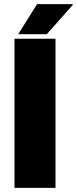

<svg xmlns="http://www.w3.org/2000/svg" viewBox="-20 -907 372 927"><path d="M50 0V-720H248V0ZM68 -742 159 -887H330L332 -884L206 -742Z"/></svg>

Font: Chivo Medium Black
Style: Regular
Weight: 900
Version: Version 2.002